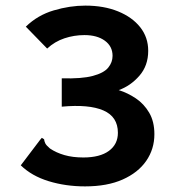

<svg xmlns="http://www.w3.org/2000/svg" viewBox="-20 -652 640 684"><path d="M283 12Q214 12 153.5 -6.5Q93 -25 54 -63L123 -154L129 -161L137 -156Q138 -148 141.5 -141Q145 -134 158 -123Q180 -108 209.5 -99.5Q239 -91 277 -91Q336 -91 368 -114.5Q400 -138 400 -179Q400 -236 348.5 -258.5Q297 -281 200 -272V-373Q271 -371 310.5 -381.5Q350 -392 365.5 -411Q381 -430 381 -453Q381 -487 353.5 -507Q326 -527 281 -527Q244 -527 209.5 -515.5Q175 -504 148 -479L72 -557Q114 -598 171.5 -615Q229 -632 284 -632Q350 -632 400.5 -611.5Q451 -591 479.5 -555Q508 -519 508 -471Q508 -418 476.5 -382Q445 -346 403 -331Q435 -321 464 -301.5Q493 -282 511.5 -250.5Q530 -219 530 -174Q530 -121 501 -79Q472 -37 417 -12.5Q362 12 283 12Z"/></svg>

Font: Inconsolata Expanded ExtraBold
Style: Regular
Weight: 800
Width: 7
Monospace: yes
Designer: Raph Levien, Cyreal, Brenton Simpson
Foundry: Raph Levien, Cyreal, Google
Version: Version 3.001; ttfautohint (v1.8.2.53-6de2)